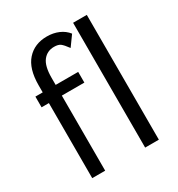

<svg xmlns="http://www.w3.org/2000/svg" viewBox="-162 -778 823 886"><g transform="rotate(-30 250.0 -335.5)"><path d="M72 -400H33V-457H72V-495Q72 -583 111.5 -627Q151 -671 217 -671Q251 -671 279 -659Q307 -647 325 -624L286 -570Q267 -596 255.5 -604.5Q244 -613 222 -613Q185 -613 163 -585Q141 -557 141 -495V-457H261V-400H141V0H72ZM354 -665H427V0H354Z"/></g></svg>

Font: Vazir Code
Style: Code
Weight: 400
Foundry: DejaVu fonts team - Redesigned by Saber Rastikerdar
Version: Version 1.1.2